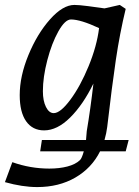

<svg xmlns="http://www.w3.org/2000/svg" viewBox="-51 -524 562 779"><path d="M149 160Q190 160 222.5 151.5Q255 143 273 126Q281 119 289 90H112L119 44H298L301 8Q316 -81 328 -185Q286 -99 233.5 -47Q181 5 128 5Q81 5 55 -32Q29 -69 29 -138Q29 -215 64.5 -301Q100 -387 152 -445.5Q204 -504 251 -504Q269 -504 307.5 -499Q346 -494 373 -490L435 -504L459 -488Q435 -389 419 -281Q403 -173 384 -9Q381 16 373 44H471L459 90H355Q321 158 254.5 196.5Q188 235 100 235Q40 235 -31 215L-1 134Q72 160 149 160ZM167 -65Q194 -65 234.5 -119.5Q275 -174 308.5 -255.5Q342 -337 351 -410Q276 -445 237 -445Q213 -445 186 -397Q159 -349 141 -280Q123 -211 123 -154Q123 -115 135.5 -90Q148 -65 167 -65Z"/></svg>

Font: Andada Pro Medium
Style: Italic
Weight: 500
Italic angle: -7°
Designer: Carolina Giovagnoli
Foundry: Huerta Tipografica
Version: Version 3.005; ttfautohint (v1.8.4)